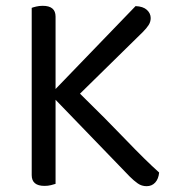

<svg xmlns="http://www.w3.org/2000/svg" viewBox="-20 -633 606 660"><path d="M171 -290V-1Q165 1 155 3.5Q145 6 133 6Q89 6 89 -31V-606Q94 -608 104.5 -610.5Q115 -613 127 -613Q171 -613 171 -576V-327L446 -612Q472 -611 485 -599Q498 -587 498 -571Q498 -558 491 -547Q484 -536 471 -523L255 -311Q346 -222 412.5 -152.5Q479 -83 527 -40Q525 -18 513.5 -5.5Q502 7 484 7Q467 7 453.5 -2.5Q440 -12 426 -26Z"/></svg>

Font: Baloo Chettan 2
Style: Regular
Weight: 400
Designer: Maithili Shingre, Unnati Kotecha and Ek Type
Foundry: Ek Type
Version: Version 1.640;hotconv 1.0.111;makeotfexe 2.5.65597; ttfautoh